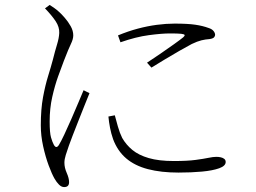

<svg xmlns="http://www.w3.org/2000/svg" viewBox="-20 -742 1040 781"><path d="M460 -598 470 -570Q533 -592 585.5 -599Q638 -606 672 -606Q704 -606 717 -604.5Q730 -603 731 -599.5Q732 -596 725 -590Q714 -581 687.5 -562Q661 -543 631 -522.5Q601 -502 578 -487L596 -467Q620 -482 650 -500Q680 -518 709.5 -535Q739 -552 760 -563Q783 -574 799.5 -578Q816 -582 832 -583Q846 -585 850.5 -590Q855 -595 855 -600Q855 -608 848.5 -616Q842 -624 829 -628Q805 -637 774 -641.5Q743 -646 690 -646Q656 -646 618 -641Q580 -636 540.5 -625.5Q501 -615 460 -598ZM447 -273 421 -268Q423 -246 427.5 -222.5Q432 -199 440 -176Q458 -128 493 -98Q528 -68 581.5 -54Q635 -40 706 -40Q758 -40 801.5 -44Q845 -48 871.5 -57.5Q898 -67 898 -83Q898 -91 892.5 -95.5Q887 -100 878.5 -102Q870 -104 860 -104Q847 -104 828 -100Q809 -96 775.5 -91.5Q742 -87 687 -87Q626 -87 585 -99Q544 -111 518.5 -132Q493 -153 477 -181Q467 -201 459.5 -227.5Q452 -254 447 -273ZM163 -708 182 -722Q193 -715 202 -708.5Q211 -702 221 -693Q230 -685 243.5 -669.5Q257 -654 267.5 -635.5Q278 -617 278 -598Q278 -583 268.5 -563.5Q259 -544 240 -495Q230 -469 216.5 -431.5Q203 -394 192.5 -347.5Q182 -301 182 -248Q182 -202 187.5 -183Q193 -164 199 -153Q209 -135 220 -153Q228 -166 241.5 -194.5Q255 -223 270 -257.5Q285 -292 298.5 -324Q312 -356 320 -375L344 -363Q336 -344 324 -313.5Q312 -283 299 -250.5Q286 -218 275.5 -190.5Q265 -163 260 -149Q253 -129 247.5 -111.5Q242 -94 242 -80Q242 -60 251.5 -38.5Q261 -17 261 -1Q261 19 241 19Q230 19 220 9Q210 -1 202 -15Q191 -34 178 -69Q165 -104 155.5 -147Q146 -190 146 -232Q146 -298 155 -346.5Q164 -395 175.5 -432Q187 -469 195 -499Q204 -535 212 -561Q220 -587 221 -608Q222 -632 206.5 -655.5Q191 -679 163 -708Z"/></svg>

Font: Noto Serif HK
Style: Regular
Weight: 200
Designer: Ryoko NISHIZUKA 西塚涼子 (kana & ideographs); Frank Grießhammer (Latin, Greek & Cyrillic); Wenlong ZHANG 张文龙 (bopomofo); San
Foundry: Adobe
Version: Version 2.001;hotconv 1.1.0;makeotfexe 2.6.0